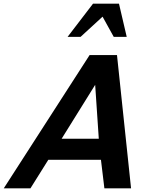

<svg xmlns="http://www.w3.org/2000/svg" viewBox="-80 -1020 810 1040"><path d="M606.4 -820.3 564.5 -1000H423.8L286.1 -820.3H356.4L475.6 -929.7L536.1 -820.3ZM629.9 0 553.7 -721.7H405.3L-59.6 0H85L181.6 -154.3H466.8L485.4 0ZM455.1 -268.6H253.9L435.5 -560.5Z"/></svg>

Font: FreeUniversal
Style: BoldItalic
Weight: 700
Italic angle: -11°
Version: Version 1.001